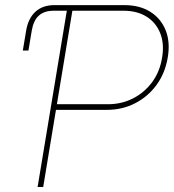

<svg xmlns="http://www.w3.org/2000/svg" viewBox="-20 -748 695 768"><path d="M71.3 -545.9 84.5 -625Q92.8 -674.8 121.8 -701.2Q150.9 -727.5 197.3 -727.5H251L247.1 -705.1H195.3Q156.7 -705.1 135.3 -685.5Q113.8 -666 106.9 -625L93.8 -545.9ZM130.4 0 251 -727.5H477.5Q538.6 -727.5 581.1 -700.9Q623.5 -674.3 642.6 -627Q661.6 -579.6 650.9 -517.6Q640.6 -455.6 606.2 -408.4Q571.8 -361.3 520.5 -335Q469.2 -308.6 408.2 -308.6H192.9L196.8 -331.1H412.1Q466.3 -331.1 512.2 -354.5Q558.1 -377.9 588.9 -419.9Q619.6 -461.9 628.4 -517.6Q637.7 -573.2 620.8 -615.5Q604 -657.7 566.2 -681.4Q528.3 -705.1 473.6 -705.1H269.5L152.8 0Z"/></svg>

Font: Inter 24pt Thin
Style: Italic
Weight: 250
Italic angle: -9.3988°
Version: Version 4.001;git-66647c0bb